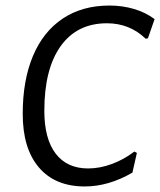

<svg xmlns="http://www.w3.org/2000/svg" viewBox="-20 -666 578 693"><path d="M538 -597 514 -528 506 -526Q448 -582 366 -582Q258 -582 199 -499.5Q140 -417 140 -266Q140 -165 181 -111.5Q222 -58 298 -58Q340 -58 383.5 -74Q427 -90 465 -119L474 -114L458 -43Q372 7 286 7Q179 7 120.5 -61.5Q62 -130 62 -255Q62 -376 99 -464Q136 -552 206.5 -599Q277 -646 375 -646Q422 -646 464 -633.5Q506 -621 538 -597Z"/></svg>

Font: Alegreya Sans SC
Style: Italic
Weight: 400
Italic angle: -7°
Designer: Juan Pablo del Peral
Foundry: Huerta Tipografica
Version: Version 2.008; ttfautohint (v1.6)